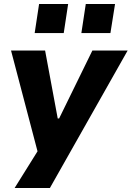

<svg xmlns="http://www.w3.org/2000/svg" viewBox="-20 -758 657 958"><path d="M53 180 184 -30 178 38 35 -506H205L268 -167H275L441 -506H617L229 180ZM386 -593 408 -738H554L531 -593ZM153 -593 175 -738H320L298 -593Z"/></svg>

Font: Nunito Sans 6pt ExtraBold
Style: Italic
Weight: 800
Italic angle: -9°
Version: Version 3.101;gftools[0.9.27]